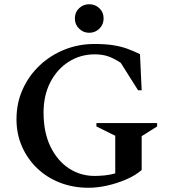

<svg xmlns="http://www.w3.org/2000/svg" viewBox="-20 -878 801 908"><path d="M398 10Q326 10 264 -14Q202 -38 156 -82Q110 -126 84 -185Q58 -244 58 -314Q58 -391 87.5 -456Q117 -521 168 -569Q219 -617 285.5 -643.5Q352 -670 426 -670Q479 -670 516.5 -664Q554 -658 583.5 -647Q613 -636 642 -622L650 -451H633L551 -581Q517 -603 490 -612Q463 -621 428 -621Q360 -621 305 -586Q250 -551 218 -489Q186 -427 186 -346Q186 -252 218.5 -185Q251 -118 305.5 -82Q360 -46 427 -46Q450 -46 475 -48.5Q500 -51 525 -58V-236L436 -280V-296H723V-280L650 -234V-74Q620 -48 577 -29.5Q534 -11 487.5 -0.5Q441 10 398 10ZM402 -723Q374 -723 354 -742.5Q334 -762 334 -791Q334 -820 354 -839Q374 -858 402 -858Q430 -858 450 -839Q470 -820 470 -791Q470 -762 450 -742.5Q430 -723 402 -723Z"/></svg>

Font: Spectral SC SemiBold
Style: Regular
Weight: 600
Designer: Jean-Baptiste Levee
Foundry: Production Type
Version: Version 2.001